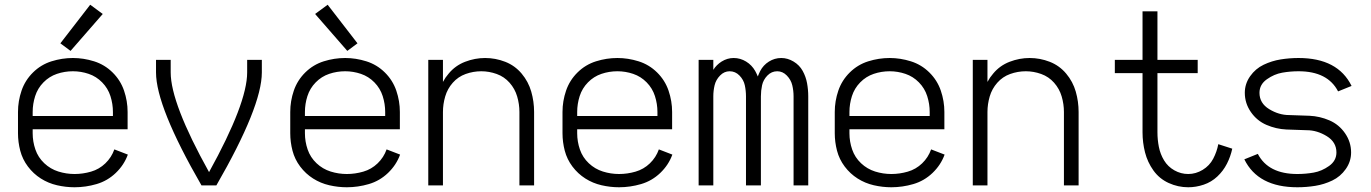

<svg xmlns="http://www.w3.org/2000/svg" viewBox="-20 -783 5790 811"><path d="M295 8Q258 8 221 -0.5Q184 -9 152.5 -29Q121 -49 98 -79.5Q75 -110 65.5 -146.5Q56 -183 56 -220V-310Q56 -356 71 -400Q86 -444 119.5 -477Q153 -510 197.5 -524Q242 -538 288 -538Q333 -538 377.5 -524Q422 -510 455.5 -477Q489 -444 504 -400Q519 -356 519 -310V-237H118V-220Q118 -185 129.5 -151.5Q141 -118 167 -93.5Q193 -69 226.5 -58.5Q260 -48 295 -48Q330 -48 364.5 -58Q399 -68 425 -93Q451 -118 463 -152L520 -130Q504 -86 469 -52.5Q434 -19 388 -5.5Q342 8 295 8ZM118 -293H457V-310Q457 -344 446.5 -377Q436 -410 411.5 -435Q387 -460 354.5 -471Q322 -482 288 -482Q253 -482 220.5 -471Q188 -460 163.5 -435Q139 -410 128.5 -377Q118 -344 118 -310ZM278 -568 235 -600 361 -763 414 -724Z M831 0Q639 -333 639 -477V-530H701V-477Q701 -347 863 -56Q1024 -347 1024 -477V-530H1086V-477Q1086 -333 894 0Z M1445 8Q1408 8 1371 -0.5Q1334 -9 1302.5 -29Q1271 -49 1248 -79.5Q1225 -110 1215.5 -146.5Q1206 -183 1206 -220V-310Q1206 -356 1221 -400Q1236 -444 1269.5 -477Q1303 -510 1347.5 -524Q1392 -538 1438 -538Q1483 -538 1527.5 -524Q1572 -510 1605.5 -477Q1639 -444 1654 -400Q1669 -356 1669 -310V-237H1268V-220Q1268 -185 1279.5 -151.5Q1291 -118 1317 -93.5Q1343 -69 1376.5 -58.5Q1410 -48 1445 -48Q1480 -48 1514.5 -58Q1549 -68 1575 -93Q1601 -118 1613 -152L1670 -130Q1654 -86 1619 -52.5Q1584 -19 1538 -5.5Q1492 8 1445 8ZM1268 -293H1607V-310Q1607 -344 1596.5 -377Q1586 -410 1561.5 -435Q1537 -460 1504.5 -471Q1472 -482 1438 -482Q1403 -482 1370.5 -471Q1338 -460 1313.5 -435Q1289 -410 1278.5 -377Q1268 -344 1268 -310ZM1447 -568 1311 -724 1364 -763 1490 -600Z M1789 0V-530H1851V-437Q1861 -456 1875 -472Q1903 -506 1944.5 -522Q1986 -538 2029 -538Q2073 -538 2114 -522Q2155 -506 2183.5 -472Q2212 -438 2224 -396Q2236 -354 2236 -310V0H2174V-310Q2174 -343 2164.5 -375.5Q2155 -408 2132.5 -433.5Q2110 -459 2078 -470.5Q2046 -482 2013 -482Q1979 -482 1947 -470.5Q1915 -459 1892.5 -433.5Q1870 -408 1860.5 -375.5Q1851 -343 1851 -310V0Z M2595 8Q2558 8 2521 -0.5Q2484 -9 2452.5 -29Q2421 -49 2398 -79.5Q2375 -110 2365.5 -146.5Q2356 -183 2356 -220V-310Q2356 -356 2371 -400Q2386 -444 2419.5 -477Q2453 -510 2497.5 -524Q2542 -538 2588 -538Q2633 -538 2677.5 -524Q2722 -510 2755.5 -477Q2789 -444 2804 -400Q2819 -356 2819 -310V-237H2418V-220Q2418 -185 2429.5 -151.5Q2441 -118 2467 -93.5Q2493 -69 2526.5 -58.5Q2560 -48 2595 -48Q2630 -48 2664.5 -58Q2699 -68 2725 -93Q2751 -118 2763 -152L2820 -130Q2804 -86 2769 -52.5Q2734 -19 2688 -5.5Q2642 8 2595 8ZM2418 -293H2757V-310Q2757 -344 2746.5 -377Q2736 -410 2711.5 -435Q2687 -460 2654.5 -471Q2622 -482 2588 -482Q2553 -482 2520.5 -471Q2488 -460 2463.5 -435Q2439 -410 2428.5 -377Q2418 -344 2418 -310Z M2931 0V-530H2993V-488Q3006 -509 3028 -523Q3052 -538 3079 -538Q3107 -538 3131.5 -523Q3156 -508 3170 -483Q3176 -472 3181 -460Q3185 -471 3191 -483Q3204 -508 3228 -523Q3252 -538 3280 -538Q3307 -538 3332 -523Q3357 -508 3370.5 -483.5Q3384 -459 3389 -431.5Q3394 -404 3394 -376V0H3332V-376Q3332 -400 3326.5 -423Q3321 -446 3303.5 -464Q3286 -482 3263 -482Q3239 -482 3221.5 -464Q3204 -446 3199 -423Q3194 -400 3194 -376V0H3131V-376Q3131 -400 3126 -423Q3121 -446 3103.5 -464Q3086 -482 3062 -482Q3039 -482 3021.5 -464Q3004 -446 2998.5 -423Q2993 -400 2993 -376V0Z M3745 8Q3708 8 3671 -0.5Q3634 -9 3602.5 -29Q3571 -49 3548 -79.5Q3525 -110 3515.5 -146.5Q3506 -183 3506 -220V-310Q3506 -356 3521 -400Q3536 -444 3569.5 -477Q3603 -510 3647.5 -524Q3692 -538 3738 -538Q3783 -538 3827.5 -524Q3872 -510 3905.5 -477Q3939 -444 3954 -400Q3969 -356 3969 -310V-237H3568V-220Q3568 -185 3579.5 -151.5Q3591 -118 3617 -93.5Q3643 -69 3676.5 -58.5Q3710 -48 3745 -48Q3780 -48 3814.5 -58Q3849 -68 3875 -93Q3901 -118 3913 -152L3970 -130Q3954 -86 3919 -52.5Q3884 -19 3838 -5.5Q3792 8 3745 8ZM3568 -293H3907V-310Q3907 -344 3896.5 -377Q3886 -410 3861.5 -435Q3837 -460 3804.5 -471Q3772 -482 3738 -482Q3703 -482 3670.5 -471Q3638 -460 3613.5 -435Q3589 -410 3578.5 -377Q3568 -344 3568 -310Z M4089 0V-530H4151V-437Q4161 -456 4175 -472Q4203 -506 4244.5 -522Q4286 -538 4329 -538Q4373 -538 4414 -522Q4455 -506 4483.5 -472Q4512 -438 4524 -396Q4536 -354 4536 -310V0H4474V-310Q4474 -343 4464.5 -375.5Q4455 -408 4432.5 -433.5Q4410 -459 4378 -470.5Q4346 -482 4313 -482Q4279 -482 4247 -470.5Q4215 -459 4192.5 -433.5Q4170 -408 4160.5 -375.5Q4151 -343 4151 -310V0Z M4999 8Q4956 8 4916.5 -10Q4877 -28 4852 -63Q4827 -98 4816.5 -139.5Q4806 -181 4806 -224V-474H4689V-530H4806V-735H4869V-530H5039V-474H4869V-224Q4869 -193 4875 -162.5Q4881 -132 4897 -105.5Q4913 -79 4940.5 -63.5Q4968 -48 4999 -48Q5031 -48 5060 -65.5Q5089 -83 5104.5 -112.5Q5120 -142 5126 -174L5185 -155Q5178 -122 5162.5 -91.5Q5147 -61 5122 -37.5Q5097 -14 5064.5 -3Q5032 8 4999 8Z M5460 8Q5294 8 5236 -110L5293 -133Q5337 -48 5460 -48Q5495 -48 5529 -54Q5563 -60 5594 -82Q5625 -104 5625 -139Q5625 -183 5584 -208Q5543 -233 5500 -233Q5457 -234 5413.5 -236Q5370 -238 5329.5 -255.5Q5289 -273 5263.5 -310Q5238 -347 5238 -391Q5238 -429 5260.5 -461Q5283 -493 5317.5 -509.5Q5352 -526 5389.5 -532Q5427 -538 5465 -538Q5631 -538 5689 -420L5632 -397Q5588 -482 5465 -482Q5430 -482 5396 -476Q5362 -470 5331 -448Q5300 -426 5300 -391Q5300 -347 5341 -322Q5382 -297 5425 -297Q5468 -296 5511.5 -294Q5555 -292 5595.5 -274.5Q5636 -257 5661.5 -220Q5687 -183 5687 -139Q5687 -101 5664.5 -69Q5642 -37 5607.5 -20.5Q5573 -4 5535.5 2Q5498 8 5460 8Z"/></svg>

Font: Jozsika Light
Style: Regular
Weight: 300
Monospace: yes
Designer: Belleve Invis
Foundry: Belleve Invis
Version: 2.1.0